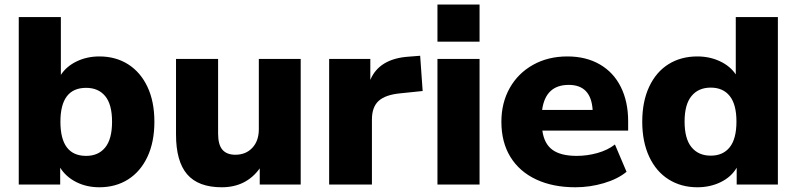

<svg xmlns="http://www.w3.org/2000/svg" viewBox="-20 -792 3419 824"><path d="M238.3 -72.3V0H60.5V-718.8H241.2V-470.7Q265.6 -507.8 309.6 -528.8Q353.5 -549.8 406.2 -549.8Q476.6 -549.8 529.8 -516.1Q583 -482.4 612.8 -419.4Q642.6 -356.4 642.6 -269.5Q642.6 -182.6 612.8 -119.1Q583 -55.7 529.8 -22Q476.6 11.7 406.2 11.7Q351.6 11.7 307.1 -10.7Q262.7 -33.2 238.3 -72.3ZM349.6 -123Q402.3 -123 431.6 -159.2Q460.9 -195.3 460.9 -269.5Q460.9 -343.8 431.6 -379.4Q402.3 -415 349.6 -415Q239.3 -415 239.3 -269.5Q239.3 -123 349.6 -123Z M735.4 -214.8V-539.1H916V-218.8Q916 -170.9 934.6 -149.4Q953.1 -127.9 990.2 -127.9Q1035.2 -127.9 1063 -157.7Q1090.8 -187.5 1090.8 -237.3V-539.1H1270.5V0H1094.7V-69.3Q1036.1 11.7 931.6 11.7Q831.1 11.7 783.2 -43.9Q735.4 -99.6 735.4 -214.8Z M1392.6 -539.1H1569.3V-449.2Q1607.4 -540 1733.4 -548.8L1783.2 -552.7L1793.9 -401.4L1699.2 -391.6Q1634.8 -385.7 1605.5 -359.4Q1576.2 -333 1576.2 -279.3V0H1392.6Z M1857.4 -772.5H2038.1V-613.3H1857.4ZM1857.4 -539.1H2038.1V0H1857.4Z M2131.8 -269.5Q2131.8 -350.6 2167.5 -414.1Q2203.1 -477.5 2267.6 -513.7Q2332 -549.8 2415 -549.8Q2495.1 -549.8 2554.2 -515.6Q2613.3 -481.4 2644.5 -418.5Q2675.8 -355.5 2675.8 -271.5V-231.4H2307.6Q2315.4 -174.8 2351.1 -148.9Q2386.7 -123 2455.1 -123Q2500 -123 2543.9 -135.3Q2587.9 -147.5 2619.1 -171.9L2668.9 -54.7Q2630.9 -23.4 2571.3 -5.9Q2511.7 11.7 2449.2 11.7Q2352.5 11.7 2280.8 -22Q2209 -55.7 2170.4 -118.7Q2131.8 -181.6 2131.8 -269.5ZM2523.4 -320.3Q2516.6 -427.7 2420.9 -427.7Q2321.3 -427.7 2306.6 -320.3Z M2736.3 -269.5Q2736.3 -356.4 2766.1 -419.9Q2795.9 -483.4 2849.1 -516.6Q2902.3 -549.8 2972.7 -549.8Q3025.4 -549.8 3069.3 -529.3Q3113.3 -508.8 3137.7 -472.7V-718.8H3318.4V0H3141.6V-72.3Q3119.1 -33.2 3073.7 -10.7Q3028.3 11.7 2972.7 11.7Q2903.3 11.7 2849.6 -22Q2795.9 -55.7 2766.1 -119.6Q2736.3 -183.6 2736.3 -269.5ZM3030.3 -124Q3083 -124 3111.8 -160.2Q3140.6 -196.3 3140.6 -270.5Q3140.6 -343.8 3111.8 -379.9Q3083 -416 3030.3 -416Q2977.5 -416 2947.8 -379.9Q2918 -343.8 2918 -270.5Q2918 -196.3 2947.8 -160.2Q2977.5 -124 3030.3 -124Z"/></svg>

Font: Min Sans Black
Style: Regular
Weight: 900
Designer: Jinseong-Kim, NotoSansCJK, Nunito
Foundry: Jinseong-Kim
Version: Version 1.000